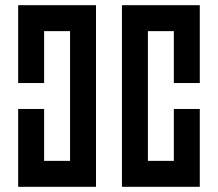

<svg xmlns="http://www.w3.org/2000/svg" viewBox="-20 -720 840 740"><path d="M50 -700V-400H150V-600H250V-100H150V-300H50V0H350V-700ZM750 -700H450V0H750V-300H650V-100H550V-600H650V-400H750Z"/></svg>

Font: Mourier
Style: Regular
Weight: 400
Designer: Eric Mourier
Foundry: Velvetyne Type Foundry
Version: Version 2.000;hotconv 1.0.109;makeotfexe 2.5.65596